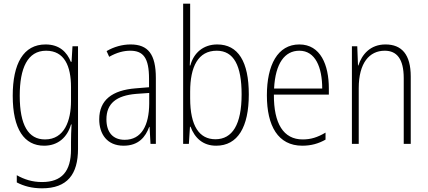

<svg xmlns="http://www.w3.org/2000/svg" viewBox="-20 -780 2319 1041"><path d="M227 -539C107 -539 49 -435 49 -261C49 -79 112 10 219 10C295 10 345 -36 365 -105H368C366 -67 365 -41 365 -10V30C365 149 315 207 208 207C155 207 112 193 71 170V209C109 229 153 241 208 241C345 241 403 165 403 27V-529H373L368 -445H364C343 -497 303 -539 227 -539ZM230 -505C329 -505 365 -422 365 -308V-232C365 -127 330 -24 224 -24C134 -24 87 -101 87 -261C87 -410 129 -505 230 -505Z M688 -539C643 -539 597 -526 558 -503L572 -472C614 -496 652 -505 686 -505C757 -505 788 -466 788 -353V-307L715 -301C589 -291 518 -238 518 -133C518 -54 560 10 650 10C732 10 769 -38 789 -92H791L796 0H825V-357C825 -486 783 -539 688 -539ZM718 -271 789 -276V-218C788 -101 748 -22 656 -22C593 -22 557 -62 557 -133C557 -219 611 -262 718 -271Z M1011 -506V-760H973V0H1004L1010 -93H1013C1036 -32 1080 10 1152 10C1269 10 1329 -91 1329 -268C1329 -446 1271 -539 1158 -539C1082 -539 1030 -493 1012 -425H1009C1010 -448 1011 -480 1011 -506ZM1155 -505C1248 -505 1290 -424 1290 -268C1290 -105 1240 -25 1148 -25C1061 -25 1011 -96 1011 -247V-283C1011 -418 1054 -505 1155 -505Z M1603 -539C1485 -539 1427 -427 1427 -263C1427 -98 1487 10 1619 10C1668 10 1708 -2 1745 -23V-61C1701 -35 1665 -24 1621 -24C1517 -24 1464 -110 1465 -267H1763V-300C1763 -428 1718 -539 1603 -539ZM1603 -505C1690 -505 1727 -415 1727 -300H1466C1473 -437 1524 -505 1603 -505Z M2070 -539C1987 -539 1942 -484 1923 -425H1921L1917 -529H1888V0H1925V-302C1925 -439 1983 -505 2066 -505C2131 -505 2169 -461 2169 -356V0H2207V-365C2207 -485 2158 -539 2070 -539Z"/></svg>

Font: Noto Sans Ethiopic Condensed ExtraLight
Style: Regular
Weight: 200
Width: 3
Designer: Monotype Design Team
Foundry: Monotype Imaging Inc.
Version: Version 2.102